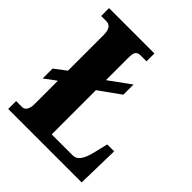

<svg xmlns="http://www.w3.org/2000/svg" viewBox="-198 -837 961 961"><g transform="rotate(45 282.5 -357.0)"><path d="M18 0H538L543 -225H494L476 -150C461 -88 440 -64 411 -64H262V-377L375 -458V-530L262 -448V-605C262 -643 268 -658 298 -658H339V-714H18V-658H55C77 -658 94 -643 94 -602V-347L32 -300V-230L94 -276V-109C94 -71 77 -56 62 -56H18Z"/></g></svg>

Font: Noto Serif Myanmar ExtraCondensed Black
Style: Regular
Weight: 900
Width: 2
Designer: Ben Mitchell and the Monotype Design Team
Foundry: Monotype Imaging Inc.
Version: Version 2.106